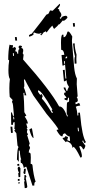

<svg xmlns="http://www.w3.org/2000/svg" viewBox="-20 -884 497 1013"><path d="M48.8 -588.9 53.7 -589.8 52.7 -603.5H47.9ZM396.5 -191.4 394.5 -210H389.6L391.6 -191.4ZM50.8 -253.9 55.7 -254.9 53.7 -268.6 49.8 -267.6ZM253.9 -288.1 258.8 -289.1 257.8 -293Q252.9 -299.8 252 -304.7L256.8 -305.7Q199.2 -407.2 181.6 -407.2H180.7V-399.4Q189.5 -383.8 194.3 -383.8H195.3Q195.3 -387.7 199.2 -387.7Q204.1 -379.9 205.1 -376Q201.2 -368.2 201.2 -363.3Q218.8 -346.7 253.9 -288.1ZM323.2 -547.9 321.3 -562.5 317.4 -561.5 318.4 -547.9ZM325.2 -576.2 334 -577.1V-586.9Q325.2 -584 325.2 -577.1ZM366.2 -743.2 364.3 -761.7 374 -762.7 376 -744.1ZM76.2 84 75.2 79.1 85 78.1V83ZM74.2 70.3V60.5L83 59.6L84 69.3ZM115.2 108.4H110.4L107.4 76.2Q107.4 71.3 112.3 71.3Q111.3 67.4 108.4 67.4H107.4L109.4 39.1Q119.1 39.1 119.1 48.8Q119.1 51.8 115.2 52.7Q124 93.8 124 100.6Q124 107.4 115.2 108.4ZM113.3 34.2H111.3Q104.5 34.2 103.5 25.4Q106.4 18.6 106.4 10.7V6.8L115.2 5.9L116.2 10.7ZM78.1 50.8 76.2 31.2Q76.2 28.3 80.1 27.3Q74.2 16.6 73.2 4.9Q74.2 -4.9 82 -4.9L87.9 3.9L86.9 49.8ZM72.3 -8.8 71.3 -18.6 81.1 -19.5 82 -9.8ZM157.2 -156.2Q146.5 -156.2 134.8 -201.2L143.6 -206.1L148.4 -207Q157.2 -161.1 157.2 -156.2ZM38.1 -182.6 35.2 -215.8H44.9L47.9 -183.6ZM374 -547.9 373 -569.3Q373 -582 376 -585.9Q368.2 -614.3 365.2 -654.3L374 -655.3Q374 -628.9 383.8 -595.7L382.8 -572.3L383.8 -548.8ZM70.3 -669.9H60.5L58.6 -688.5H68.4ZM151.4 95.7 119.1 -3.9H115.2L105.5 2Q100.6 -24.4 90.8 -24.4Q88.9 -24.4 88.9 -40Q88.9 -43 92.8 -43.9Q87.9 -43.9 84 -88.9H79.1V-33.2L75.2 -32.2Q74.2 -41 70.3 -41H69.3Q71.3 -106.4 78.1 -107.4L72.3 -116.2L66.4 -180.7L55.7 -194.3Q55.7 -198.2 60.5 -199.2Q59.6 -203.1 56.6 -203.1H55.7L57.6 -226.6L56.6 -240.2Q48.8 -240.2 48.8 -230.5V-225.6H39.1L38.1 -290L43 -291Q43 -288.1 48.8 -272.5L53.7 -273.4L48.8 -328.1Q47.9 -338.9 43 -346.7L46.9 -356.4L31.2 -373Q29.3 -396.5 29.3 -418Q29.3 -444.3 32.2 -466.8Q24.4 -477.5 24.4 -514.6Q24.4 -540 28.3 -564.5Q27.3 -568.4 23.4 -568.4Q23.4 -616.2 30.3 -648.4Q36.1 -645.5 44.9 -645.5H48.8Q48.8 -637.7 45.9 -630.9Q52.7 -632.8 58.6 -636.7L64.5 -627.9Q60.5 -618.2 60.5 -613.3H61.5Q70.3 -613.3 71.3 -600.6H76.2V-608.4Q76.2 -624 83 -625L78.1 -633.8Q78.1 -643.6 85.9 -643.6Q95.7 -643.6 96.7 -635.7Q91.8 -634.8 91.8 -630.9Q102.5 -629.9 102.5 -618.2Q102.5 -609.4 99.6 -603.5L104.5 -594.7L101.6 -570.3Q245.1 -408.2 292 -322.3H293.9Q315.4 -322.3 334 -269.5L337.9 -270.5Q337.9 -275.4 332 -283.2V-309.6Q332 -343.8 335.9 -344.7Q344.7 -345.7 344.7 -352.5L343.8 -368.2H338.9Q338.9 -363.3 335 -353.5Q326.2 -357.4 321.3 -357.4L320.3 -366.2L330.1 -367.2L329.1 -372.1L318.4 -384.8V-394.5Q327.1 -394.5 327.1 -399.4Q316.4 -414.1 315.4 -421.9L324.2 -422.9L331.1 -404.3L335.9 -405.3V-407.2Q335.9 -413.1 342.8 -423.8V-428.7Q333 -438.5 331.1 -460.9L322.3 -455.1H317.4L311.5 -514.6L321.3 -515.6L325.2 -469.7H330.1L323.2 -543.9L314.5 -538.1H309.6L304.7 -593.8L319.3 -594.7Q316.4 -621.1 303.7 -621.1H302.7L301.8 -658.2Q301.8 -700.2 309.6 -701.2H314.5L315.4 -687.5Q329.1 -687.5 335.9 -716.8L340.8 -717.8Q346.7 -717.8 361.3 -691.4L359.4 -668L371.1 -529.3Q375 -490.2 385.7 -469.7L384.8 -439.5Q384.8 -430.7 389.6 -377Q389.6 -372.1 384.8 -372.1Q390.6 -363.3 390.6 -355.5Q390.6 -344.7 377.9 -343.8L378.9 -334L383.8 -335Q392.6 -339.8 397.5 -340.8Q401.4 -334 403.3 -327.1Q387.7 -326.2 379.9 -320.3Q386.7 -304.7 388.7 -274.4L393.6 -275.4L392.6 -289.1L401.4 -290L403.3 -275.4Q413.1 -164.1 433.6 -133.8L424.8 -128.9Q419.9 -137.7 418.9 -142.6L415 -141.6V-136.7L430.7 -115.2Q425.8 -95.7 418.9 -95.7Q410.2 -113.3 403.3 -113.3L398.4 -112.3L399.4 -107.4Q412.1 -75.2 412.1 -60.5Q412.1 -52.7 404.3 -52.7Q377 -109.4 366.2 -109.4V-107.4Q366.2 -104.5 362.3 -104.5Q359.4 -130.9 331.1 -138.7Q331.1 -134.8 327.1 -133.8L311.5 -151.4L310.5 -156.2Q324.2 -157.2 324.2 -165V-166Q337.9 -163.1 338.9 -158.2Q335 -149.4 335 -144.5L344.7 -140.6H349.6L347.7 -164.1H346.7Q336.9 -164.1 323.2 -180.7Q310.5 -178.7 310.5 -168V-165H305.7Q296.9 -165 279.3 -195.3V-199.2L288.1 -200.2Q287.1 -210.9 225.6 -283.2L156.2 -379.9Q111.3 -460.9 111.3 -464.8L106.4 -463.9L108.4 -435.5Q108.4 -422.9 105.5 -421.9Q111.3 -412.1 119.1 -380.9H109.4L108.4 -394.5L103.5 -393.6Q107.4 -353.5 108.4 -292L119.1 -274.4L110.4 -268.6Q126 -247.1 127 -232.4H118.2L125 -209H120.1L125 -200.2Q122.1 -192.4 122.1 -187.5V-185.5Q127 -177.7 127.9 -172.9L123 -171.9L136.7 -127L132.8 -117.2Q137.7 -108.4 138.7 -103.5Q131.8 -89.8 131.8 -81.1V-79.1Q140.6 -79.1 141.6 -70.8Q142.6 -62.5 142.6 -52.7L141.6 -19.5Q150.4 -19.5 151.4 -11.7Q156.2 40 168 75.2Q161.1 76.2 161.1 88.9V94.7ZM133.8 -690.4 132.8 -698.2Q139.6 -704.1 147.5 -706.1Q211.9 -787.1 224.6 -806.6Q233.4 -809.6 236.3 -812.5L244.1 -829.1L257.8 -827.1L294.9 -864.3L296.9 -859.4Q296.9 -853.5 284.2 -836.9L292 -835L293 -826.2Q303.7 -814.5 303.7 -805.7Q303.7 -796.9 294.9 -789.1L299.8 -784.2Q302.7 -786.1 306.6 -794.9Q319.3 -800.8 326.2 -800.8Q330.1 -800.8 331.5 -799.3Q333 -797.9 334.5 -795.9Q335.9 -793.9 335.9 -792Q335.9 -789.1 327.6 -781.7Q319.3 -774.4 316.4 -774.4Q313.5 -774.4 311.5 -776.4L294.9 -756.8L286.1 -752.9L287.1 -752Q287.1 -750 265.6 -731.4Q262.7 -733.4 255.9 -749Q240.2 -733.4 227.5 -714.8L223.6 -712.9L222.7 -719.7Q219.7 -716.8 210.9 -713.9Q202.1 -701.2 197.3 -697.3L192.4 -702.1L199.2 -707L196.3 -710Q192.4 -706.1 184.6 -706.1Q174.8 -706.1 159.2 -712.9Q156.2 -710 156.2 -707L157.2 -702.1Q149.4 -694.3 133.8 -690.4Z"/></svg>

Font: Blackcraft
Style: Regular
Weight: 400
Designer: GGBotNet
Foundry: GGBotNet
Version: 1.00